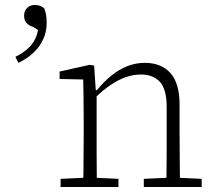

<svg xmlns="http://www.w3.org/2000/svg" viewBox="-20 -753 861 773"><path d="M121 -733Q132 -733 141 -729.5Q150 -726 158 -720Q163 -708 165.5 -693.5Q168 -679 168 -662Q168 -626 154.5 -596Q141 -566 115.5 -541.5Q90 -517 54 -500L42 -524Q71 -539 90 -555.5Q109 -572 120 -593Q131 -614 135 -644L141 -627L113 -645Q95 -650 86 -661.5Q77 -673 77 -690Q77 -709 89 -721Q101 -733 121 -733ZM224 0V-33L334 -38H352L457 -33V0ZM315 0Q316 -30 316 -67Q316 -104 316.5 -143Q317 -182 317 -215V-266Q317 -297 316.5 -325Q316 -353 316 -380.5Q316 -408 315 -433L220 -435V-465L341 -492L359 -489L366 -384H369V-215Q369 -182 369 -143Q369 -104 369.5 -67Q370 -30 370 0ZM559 0V-33L668 -38H686L792 -33V0ZM650 0Q650 -30 650.5 -67Q651 -104 651 -142.5Q651 -181 651 -215V-323Q651 -393 624 -423Q597 -453 547 -453Q518 -453 488 -443Q458 -433 425.5 -411Q393 -389 357 -354L352 -390H370Q399 -425 429.5 -449.5Q460 -474 493.5 -487Q527 -500 563 -500Q629 -500 666 -459Q703 -418 703 -331V-215Q703 -181 703.5 -142.5Q704 -104 704 -67Q704 -30 705 0Z"/></svg>

Font: Source Serif 4 Light
Style: Regular
Weight: 300
Designer: Frank Grießhammer
Foundry: Adobe Systems Incorporated
Version: Version 4.004;hotconv 1.0.116;makeotfexe 2.5.65601